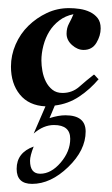

<svg xmlns="http://www.w3.org/2000/svg" viewBox="-20 -255 275 473"><path d="M7 -91Q7 -119 18.5 -145.5Q30 -172 50 -191.5Q70 -211 95.5 -223Q121 -235 150 -235Q163 -235 176.5 -233Q190 -231 201.5 -225.5Q213 -220 220.5 -210.5Q228 -201 228 -185Q228 -167 217.5 -149.5Q207 -132 186 -132Q171 -132 157.5 -144Q144 -156 144 -172Q144 -186 150 -197Q156 -208 161 -220Q141 -216 126 -204.5Q111 -193 101.5 -177.5Q92 -162 87 -143Q82 -124 82 -106Q82 -94 84.5 -80Q87 -66 93 -54Q99 -42 109 -34Q119 -26 134 -26Q158 -26 175.5 -41.5Q193 -57 211 -71Q212 -72 216.5 -66.5Q221 -61 223 -60Q202 -35 175 -17Q148 1 115 5L102 36Q124 29 141 29Q191 29 191 69Q191 115 148 156.5Q105 198 59 198Q21 198 21 161Q21 121 63 106Q54 129 54 141Q54 173 79 173Q106 173 129.5 145.5Q153 118 153 87Q153 53 113 53Q87 53 63 74L92 7Q51 5 29 -22Q7 -49 7 -91Z"/></svg>

Font: Lucien Schoenschriftv CAT
Style: Regular
Weight: 400
Designer: Lucian Bernhard 1928
Foundry: CAT-Fonts Peter Wiegel
Version: Version 1.000